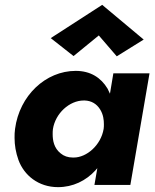

<svg xmlns="http://www.w3.org/2000/svg" viewBox="-20 -762 638 791"><path d="M387 -616 461 -530 572 -599 401 -742 189 -605 283 -531ZM447 -460 433 -376C430 -383 426 -390 423 -397C396 -442 353 -470 292 -470C168 -470 60 -368 42 -231C40 -218 40 -206 40 -194C40 -164 45 -134 56 -103C79 -40 138 9 219 9C280 9 334 -17 374 -61C376 -64 378 -66 381 -69L369 0H517L596 -460ZM198 -230C208 -295 266 -348 325 -348C327 -348 328 -348 329 -348C357 -347 378 -334 392 -312C406 -290 408 -267 408 -250C408 -244 408 -238 407 -231C396 -164 337 -113 284 -113C283 -113 281 -113 280 -113C260 -113 243 -119 230 -130C202 -152 197 -184 197 -209C197 -216 197 -223 198 -230Z"/></svg>

Font: Jost
Style: Bold Italic
Weight: 700
Italic angle: -5°
Version: Version 3.710